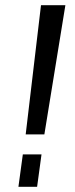

<svg xmlns="http://www.w3.org/2000/svg" viewBox="-20 -720 290 740"><path d="M232 -700 151 -202H79L138 -700ZM140 -125 123 0H51L68 -125Z"/></svg>

Font: Pathway Extreme SemiCondensed
Style: Italic
Weight: 400
Width: 4
Italic angle: -8°
Version: Version 1.001;gftools[0.9.26]